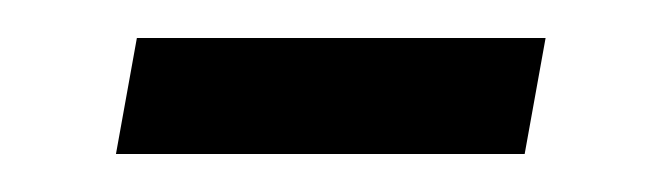

<svg xmlns="http://www.w3.org/2000/svg" viewBox="-20 -318 353 101"><path d="M41 -237 52 -298H267L256 -237Z"/></svg>

Font: Faustina
Style: Italic
Weight: 400
Italic angle: -8°
Designer: Alfonso Garcia
Foundry: http://www.omnibus-type.com
Version: Version 1.200